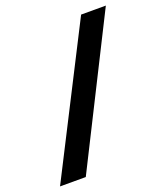

<svg xmlns="http://www.w3.org/2000/svg" viewBox="-153 -804 913 1058"><g transform="rotate(-20 304.0 -275.0)"><path d="M448 -700 15 150H166L593 -700Z"/></g></svg>

Font: Jost
Style: Bold
Weight: 700
Version: Version 3.710